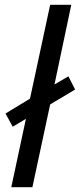

<svg xmlns="http://www.w3.org/2000/svg" viewBox="-20 -780 333 800"><path d="M27 0 88 -285 33 -252 3 -307 105 -369 189 -760H277L207 -428L265 -462L293 -407L189 -345L115 0Z"/></svg>

Font: Noto Sans
Style: Italic
Weight: 400
Italic angle: -12°
Designer: Monotype Design Team
Foundry: Monotype Imaging Inc.
Version: Version 2.013; ttfautohint (v1.8.4.7-5d5b)